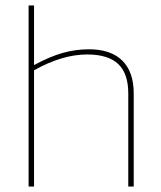

<svg xmlns="http://www.w3.org/2000/svg" viewBox="-20 -685 592 705"><path d="M105 0H85V-665H105V-446Q162 -477 209.5 -490.5Q257 -504 307 -504Q387 -504 429 -462.5Q471 -421 471 -342V0H451V-342Q451 -415 414 -450Q377 -485 300 -485Q254 -485 205.5 -470.5Q157 -456 105 -427Z"/></svg>

Font: Blinker Thin
Style: Regular
Weight: 100
Designer: Juergen Huber
Foundry: supertype
Version: Version 1.017;hotconv 1.0.117;makeotfexe 2.5.65602